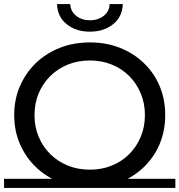

<svg xmlns="http://www.w3.org/2000/svg" viewBox="-22 -917 884 946"><path d="M421 8Q341 8 272.5 -19Q204 -46 154 -94.5Q104 -143 76 -208Q48 -273 48 -350Q48 -427 76 -492Q104 -557 154 -605.5Q204 -654 272 -681Q340 -708 421 -708Q501 -708 568.5 -681.5Q636 -655 686.5 -606.5Q737 -558 764.5 -493Q792 -428 792 -350Q792 -272 764.5 -207Q737 -142 686.5 -93.5Q636 -45 568.5 -18.5Q501 8 421 8ZM421 -81Q479 -81 528.5 -101Q578 -121 614.5 -157.5Q651 -194 671.5 -243Q692 -292 692 -350Q692 -408 671.5 -457Q651 -506 614.5 -542.5Q578 -579 528.5 -599Q479 -619 421 -619Q362 -619 312.5 -599Q263 -579 226 -542.5Q189 -506 168.5 -457Q148 -408 148 -350Q148 -292 168.5 -243Q189 -194 226 -157.5Q263 -121 312.5 -101Q362 -81 421 -81ZM-2 -36H842V9H-2ZM421 -761Q353 -761 307 -797.5Q261 -834 259 -897H324Q326 -860 354 -838.5Q382 -817 421 -817Q460 -817 488.5 -838.5Q517 -860 518 -897H583Q581 -834 535 -797.5Q489 -761 421 -761Z"/></svg>

Font: Montserrat Underline Thin Medium
Style: Regular
Weight: 500
Version: Version 9.000